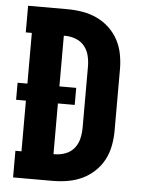

<svg xmlns="http://www.w3.org/2000/svg" viewBox="-53 -777 605 819"><g transform="rotate(5 250.0 -367.5)"><path d="M34 0V-114H60V-331H18V-404H60V-621H34V-735H203Q236 -735 268 -729.5Q300 -724 329 -710.5Q358 -697 382 -674.5Q406 -652 421 -623.5Q436 -595 442 -563Q448 -531 448 -499V-237Q448 -204 442 -172Q436 -140 421 -111.5Q406 -83 382 -60.5Q358 -38 329 -24.5Q300 -11 268 -5.5Q236 0 203 0ZM197 -114H203Q226 -114 248.5 -122.5Q271 -131 285.5 -149Q300 -167 305.5 -190Q311 -213 311 -237V-499Q311 -522 305.5 -545Q300 -568 285.5 -586Q271 -604 248.5 -612.5Q226 -621 203 -621H197V-404H269V-331H197Z"/></g></svg>

Font: Iosevka Curly Slab Heavy
Style: Regular
Weight: 900
Monospace: yes
Designer: Belleve Invis
Foundry: Belleve Invis
Version: Version 22.1.2; ttfautohint (v1.8.4)